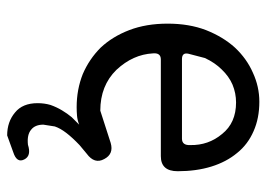

<svg xmlns="http://www.w3.org/2000/svg" viewBox="-124 -414 744 536"><g transform="rotate(90 248.0 -146.0)"><path d="M358 206Q320 206 294 184Q268 163 268 121Q268 102 273 85Q279 68 288 53Q297 38 307 26L328 5Q315 10 303 11Q291 12 279 12Q230 12 187 -5Q145 -23 113 -55Q82 -88 64 -135Q46 -182 46 -242Q46 -302 64 -349Q83 -397 113 -430Q144 -463 183 -480Q222 -498 264 -498Q310 -498 346 -482Q383 -466 407 -436Q432 -406 445 -364Q458 -322 458 -270Q458 -223 416 -223H146Q127 -223 129 -201Q132 -145 175 -99Q219 -54 289 -54L379 -83Q410 -92 424 -65Q439 -38 409 -16L385 4Q364 24 351 41Q338 58 333 73L328 105Q328 128 342 139Q356 151 384 148Q415 138 425 158Q436 179 405 189ZM130 -300Q126 -282 145 -282H367Q386 -282 385 -305Q386 -356 354 -394Q323 -433 266 -433Q240 -433 216 -423Q193 -413 174 -393Q155 -374 142 -346Z"/></g></svg>

Font: Swei Gothic CJK TC Regular
Style: Regular
Weight: 400
Version: Version 2.129